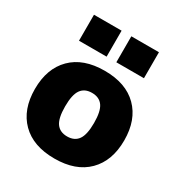

<svg xmlns="http://www.w3.org/2000/svg" viewBox="-179 -887 964 1024"><g transform="rotate(30 303.0 -375.0)"><path d="M333 -600V-760H503V-600ZM103 -600V-760H273V-600ZM100 -458Q172 -530 303 -530Q434 -530 506 -458Q578 -386 578 -260Q578 -134 506 -62Q434 10 303 10Q172 10 100 -62Q28 -134 28 -260Q28 -386 100 -458ZM236 -157Q258 -126 303 -126Q348 -126 370 -157Q392 -188 392 -260Q392 -332 370 -363Q348 -394 303 -394Q258 -394 236 -363Q214 -332 214 -260Q214 -188 236 -157Z"/></g></svg>

Font: M PLUS 1p Black
Style: Regular
Weight: 900
Version: Version 1.061